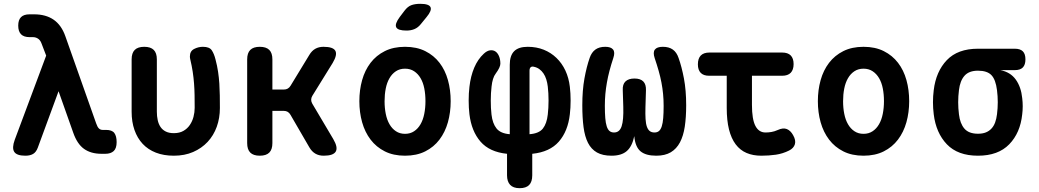

<svg xmlns="http://www.w3.org/2000/svg" viewBox="-20 -805 5440 1005"><path d="M177.8 -31.9Q169 -8.5 153.3 0.7Q137.5 10 112.8 10Q67.5 10 54.5 -10.3Q41.6 -30.5 57.1 -73.1L221.7 -513.9L196.2 -580.4Q190 -595.7 178.3 -603.1Q166.7 -610.6 152.1 -610.6H134.9Q104.8 -610.6 90.1 -625.6Q75.4 -640.7 75.4 -670.8Q75.4 -700.9 90.1 -715.4Q104.8 -730 134.9 -730H158.8Q219.8 -730 260.7 -701.9Q301.5 -673.7 322 -615.6L483.3 -159.3Q489.8 -140.1 497.8 -132.6Q505.7 -125 517.3 -125H535Q566.4 -125 578.5 -108.8Q590.5 -92.5 590.5 -61.1Q590.5 -28.3 575 -14.2Q559.4 0 531.5 0H510.9Q456 0 419.9 -25.7Q383.9 -51.4 363.3 -110.6L286.5 -327.5Z M669 -494Q669 -527.5 685.2 -543.7Q701.5 -560 735 -560Q768.5 -560 784.8 -543.7Q801 -527.5 801 -494V-220.5Q801 -196.8 805.5 -176.3Q809.9 -155.8 820.1 -140.6Q830.3 -125.3 847.5 -116.7Q864.6 -108 890 -108Q919.4 -108 940 -119.8Q960.7 -131.6 973.7 -150.9Q986.8 -170.1 992.9 -193.6Q999 -217.1 999 -240.5Q999 -275.3 998.5 -306.5Q998 -337.6 995.7 -367.9Q993.4 -398.2 988.8 -428.8Q984.2 -459.5 976 -494Q975 -498.4 974.5 -501.7Q974 -505.1 974 -509.5Q974 -537.3 995.9 -548.6Q1017.9 -560 1042 -560Q1076.2 -560 1088.4 -541.9Q1100.6 -523.8 1108 -494Q1116.9 -460.5 1121.5 -429.3Q1126.1 -398.2 1128.1 -367.5Q1130 -336.9 1130.5 -305.6Q1131 -274.3 1131 -239.8Q1131 -187 1114.6 -141.4Q1098.1 -95.8 1066.8 -62.3Q1035.4 -28.7 990.9 -9.4Q946.4 10 890 10Q836.9 10 795.9 -6Q754.9 -22 726.9 -51.9Q698.9 -81.8 683.9 -124.6Q669 -167.3 669 -219.8Z M1339.8 10Q1306.3 10 1290 -6.3Q1273.8 -22.5 1273.8 -56V-494Q1273.8 -527.5 1290 -543.7Q1306.3 -560 1339.8 -560Q1373.3 -560 1389.6 -543.7Q1405.8 -527.5 1405.8 -494V-336.3H1465.6Q1477.7 -336.3 1486.4 -341.4Q1495.1 -346.4 1501.1 -356.5L1599 -517.3Q1611.8 -539 1630.2 -549.5Q1648.6 -560 1673.3 -560Q1723.7 -560 1735.3 -539.1Q1746.8 -518.3 1721.2 -475.3L1614.8 -303.3Q1608.8 -293.2 1608.8 -282.9Q1608.8 -272.7 1614.5 -262.6L1724.5 -77Q1750.1 -33.3 1737.4 -11.7Q1724.7 10 1674.3 10Q1648.9 10 1630.5 -0.9Q1612.1 -11.7 1599.3 -33.7L1500.4 -204.2Q1494.7 -214.3 1486 -219.5Q1477.3 -224.7 1465.2 -224.7H1405.8V-56Q1405.8 -22.5 1389.6 -6.3Q1373.3 10 1339.8 10Z M2100 10Q2039.2 10 1994.4 -12.6Q1949.6 -35.1 1919.8 -74.2Q1890.1 -113.2 1875.5 -165Q1861 -216.8 1861 -275.3Q1861 -333.8 1875.4 -385.4Q1889.8 -437.1 1919.5 -476Q1949.3 -514.9 1994.2 -537.4Q2039.2 -560 2100 -560Q2161.1 -560 2206.1 -537.4Q2251 -514.9 2280.6 -476.3Q2310.2 -437.8 2324.6 -386.1Q2339 -334.5 2339 -275.3Q2339 -216.8 2324.5 -165Q2309.9 -113.2 2280.3 -74.2Q2250.7 -35.1 2205.8 -12.6Q2160.8 10 2100 10ZM2100 -104.5Q2127.3 -104.5 2147.5 -118Q2167.8 -131.4 2181.1 -154.5Q2194.5 -177.5 2200.7 -208.8Q2207 -240 2207 -275.3Q2207 -311.3 2200.9 -342.2Q2194.8 -373.2 2181.4 -395.9Q2168.1 -418.6 2147.8 -432Q2127.6 -445.5 2100 -445.5Q2072.4 -445.5 2052.2 -432Q2031.9 -418.6 2018.6 -395.5Q2005.2 -372.5 1999.1 -341.4Q1993 -310.3 1993 -275Q1993 -239.7 1999.3 -208.6Q2005.5 -177.5 2018.9 -154.5Q2032.2 -131.4 2052.5 -118Q2072.7 -104.5 2100 -104.5ZM2183 -679.1Q2168.1 -660.5 2149.5 -652.8Q2130.9 -645 2107.9 -645Q2062.6 -645 2054 -662.3Q2045.4 -679.5 2072.4 -716L2097.3 -748.9Q2114.3 -771.3 2133.6 -778.1Q2152.9 -785 2179.7 -785Q2225.6 -785 2233.5 -767.4Q2241.4 -749.9 2212.7 -715.5Z M2700 180Q2666.5 180 2650.2 162.5Q2634 145.1 2634 112.5V0Q2542.5 -9.2 2495.2 -63.7Q2447.9 -118.1 2437.2 -207Q2433.2 -240.2 2433.2 -278.7Q2433.2 -317.2 2437.2 -350.4Q2443.6 -406.6 2462.3 -450.8Q2481.1 -495 2512.2 -523.7Q2528.7 -539.2 2544.7 -541.5Q2560.7 -543.8 2572.7 -536Q2584.6 -528.3 2591.9 -511.3Q2599.1 -494.3 2599.1 -471.5Q2599.1 -462.8 2593.2 -449.8Q2587.2 -436.8 2575.1 -420.4Q2566 -408.8 2560.7 -391.5Q2555.3 -374.2 2553 -351.9Q2549 -318.1 2548.9 -278.7Q2548.7 -239.3 2552.7 -205.5Q2558 -158.7 2579.1 -132.5Q2600.2 -106.2 2648.3 -102.5V-466Q2648.3 -514 2671.3 -537Q2694.3 -560 2742.3 -560Q2788 -560 2826 -544.8Q2863.9 -529.6 2892.7 -501.8Q2921.5 -474.1 2939.5 -435.6Q2957.4 -397.2 2962.8 -350.4Q2966.8 -317.2 2966.8 -278.7Q2966.8 -240.2 2962.8 -207Q2952.8 -118.1 2905.2 -63.7Q2857.5 -9.2 2766 0V112.5Q2766 146.6 2749.8 163.3Q2733.5 180 2700 180ZM2751.7 -102.5Q2801.2 -106.2 2821.6 -132.1Q2842 -158 2847.3 -205.5Q2851.3 -239.3 2851.3 -278.7Q2851.3 -318.1 2847.3 -351.9Q2845 -372 2839.4 -389.6Q2833.9 -407.3 2824.7 -420.7Q2815.6 -434.1 2803.4 -443Q2791.2 -452 2775.2 -455.4Q2764.5 -458.5 2758.1 -453.3Q2751.7 -448.1 2751.7 -435Z M3449.7 -560Q3481.7 -560 3501.9 -545.5Q3522.1 -531 3531.9 -501.7Q3548.3 -455.8 3560 -394.1Q3571.7 -332.4 3571.7 -254Q3571.7 -191.2 3564.4 -142.3Q3557 -93.5 3539.1 -59.7Q3521.2 -25.9 3491.1 -7.9Q3460.9 10 3415 10Q3360 10 3332.5 -13.2Q3305 -36.4 3300 -92.4Q3289 -38.7 3261 -14.4Q3233 10 3181 10Q3134.4 10 3104.6 -6.9Q3074.8 -23.9 3057.9 -57Q3041 -90.2 3034.5 -139.5Q3028 -188.9 3028 -254Q3028 -332.7 3039.2 -394.4Q3050.4 -456.1 3066.8 -502.7Q3076.6 -531 3096.4 -545.5Q3116.3 -560 3148 -560Q3178 -560 3189.2 -545.6Q3200.3 -531.3 3190.5 -502Q3178.8 -466.8 3170.5 -435Q3162.1 -403.3 3156.8 -373Q3151.4 -342.8 3148.7 -313.2Q3146 -283.6 3146 -251Q3146 -213.6 3148.2 -187.2Q3150.3 -160.8 3155.8 -143.9Q3161.2 -126.9 3170.6 -119.2Q3179.9 -111.5 3194 -111.5Q3208.6 -111.5 3218.5 -119.6Q3228.4 -127.7 3233.9 -144.3Q3239.4 -160.8 3241.4 -185.9Q3243.5 -211 3242.5 -246L3239.8 -332.7Q3238.1 -363.7 3254 -378.8Q3270 -394 3301 -394Q3332 -394 3347.1 -378.8Q3362.2 -363.7 3361.2 -332.7L3358.5 -243Q3357.5 -207.2 3359.1 -182.2Q3360.6 -157.1 3366.1 -141.7Q3371.6 -126.2 3381.2 -118.9Q3390.7 -111.5 3406 -111.5Q3420.1 -111.5 3429.3 -119.2Q3438.5 -126.9 3443.9 -143.9Q3449.4 -160.8 3451.5 -187.2Q3453.7 -213.6 3453.7 -251Q3453.7 -283.6 3450.8 -313.2Q3448 -342.8 3442.3 -372.7Q3436.6 -402.7 3427.7 -434.1Q3418.9 -465.5 3406.9 -500.7Q3396.8 -530.7 3407.7 -545.3Q3418.7 -560 3449.7 -560Z M4074.1 -530Q4103.9 -530 4119 -514.7Q4134 -499.4 4134 -469.6Q4134 -439.8 4119 -424.1Q4103.9 -408.5 4074.1 -408.5H3691.5Q3662.4 -408.5 3647.7 -423.8Q3633 -439.1 3633 -468.2Q3633 -498.7 3648 -514.3Q3663.1 -530 3693.6 -530ZM4050.5 -124.3Q4078.9 -137.4 4098.6 -129.5Q4118.3 -121.5 4131.4 -97.6Q4146.9 -70.6 4140.7 -49.9Q4134.4 -29.2 4110.5 -17.1Q4077 -0.4 4040.9 4.8Q4004.9 10 3965 10Q3921.3 10 3887.6 -4.4Q3853.9 -18.8 3830.8 -49.5Q3807.7 -80.2 3795.8 -127.5Q3784 -174.8 3784 -239.9V-530H3916V-256.2Q3916 -180.7 3934 -146.1Q3952 -111.5 3987 -111.5Q4002.8 -111.5 4018.3 -114.2Q4033.8 -116.8 4050.5 -124.3Z M4500 10Q4439.2 10 4394.4 -12.6Q4349.6 -35.1 4319.8 -74.2Q4290.1 -113.2 4275.5 -165Q4261 -216.8 4261 -275.3Q4261 -333.8 4275.4 -385.4Q4289.8 -437.1 4319.5 -476Q4349.3 -514.9 4394.2 -537.4Q4439.2 -560 4500 -560Q4561.1 -560 4606.1 -537.4Q4651 -514.9 4680.6 -476.3Q4710.2 -437.8 4724.6 -386.1Q4739 -334.5 4739 -275.3Q4739 -216.8 4724.5 -165Q4709.9 -113.2 4680.3 -74.2Q4650.7 -35.1 4605.8 -12.6Q4560.8 10 4500 10ZM4500 -104.5Q4527.3 -104.5 4547.5 -118Q4567.8 -131.4 4581.1 -154.5Q4594.5 -177.5 4600.7 -208.8Q4607 -240 4607 -275.3Q4607 -311.3 4600.9 -342.2Q4594.8 -373.2 4581.4 -395.9Q4568.1 -418.6 4547.8 -432Q4527.6 -445.5 4500 -445.5Q4472.4 -445.5 4452.2 -432Q4431.9 -418.6 4418.6 -395.5Q4405.2 -372.5 4399.1 -341.4Q4393 -310.3 4393 -275Q4393 -239.7 4399.3 -208.6Q4405.5 -177.5 4418.9 -154.5Q4432.2 -131.4 4452.5 -118Q4472.7 -104.5 4500 -104.5Z M5216.4 -437.9Q5269.2 -427.4 5297.1 -388.3Q5325 -349.2 5330.7 -291Q5333.3 -270 5333.3 -249Q5333.3 -228 5330.7 -207Q5320.7 -109.5 5262.8 -49.8Q5204.9 10 5099.1 10Q4993.3 10 4936.2 -49.8Q4879.2 -109.5 4867.5 -207Q4863.5 -238.5 4863.5 -270Q4863.5 -301.5 4867.5 -333Q4879.2 -430.8 4936.2 -490.4Q4993.3 -550 5099.1 -550H5291.8Q5320.2 -550 5333.9 -536.3Q5347.5 -522.7 5347.5 -494.3Q5347.5 -465.9 5333.9 -451.9Q5320.2 -437.9 5291.8 -437.9ZM5099.1 -105Q5123.2 -105 5140.3 -111.9Q5157.5 -118.8 5169.7 -132Q5181.9 -145.1 5188.8 -163.9Q5195.7 -182.6 5198.7 -207Q5202.7 -238.5 5202.7 -270Q5202.7 -301.5 5198.7 -333Q5191.7 -388.8 5169.3 -411.9Q5147 -435 5099.1 -435Q5051.9 -435 5028.5 -408.4Q5005.1 -381.8 4999.5 -333Q4995.5 -301.5 4995.5 -270Q4995.5 -238.5 4999.5 -207Q5005.1 -158.2 5028.2 -131.6Q5051.2 -105 5099.1 -105Z"/></svg>

Font: Maple Mono
Style: Regular
Weight: 400
Monospace: yes
Designer: subframe7536
Version: Version 7.300